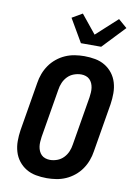

<svg xmlns="http://www.w3.org/2000/svg" viewBox="-106 -1063 811 1138"><g transform="rotate(10 300.0 -493.5)"><path d="M257 8Q223 8 191 2Q159 -4 132.5 -20Q106 -36 87 -60.5Q68 -85 59 -115.5Q50 -146 50 -179Q50 -212 55 -245L104 -538Q108 -566 118.5 -594Q129 -622 146 -646.5Q163 -671 187 -690.5Q211 -710 238.5 -722Q266 -734 295 -738.5Q324 -743 352 -743Q386 -743 418 -737Q450 -731 476.5 -715Q503 -699 522 -674.5Q541 -650 550 -619.5Q559 -589 559 -556Q559 -523 554 -490L505 -197Q501 -169 490.5 -141Q480 -113 463 -88.5Q446 -64 422 -44.5Q398 -25 370.5 -13Q343 -1 314 3.5Q285 8 257 8ZM257 -102Q279 -102 300.5 -110Q322 -118 338 -134.5Q354 -151 363 -172Q372 -193 375 -215L424 -508Q426 -523 427 -537.5Q428 -552 426 -566Q424 -580 418.5 -592.5Q413 -605 403.5 -614.5Q394 -624 380.5 -628.5Q367 -633 353 -633Q331 -633 309 -625Q287 -617 271 -600.5Q255 -584 246 -563Q237 -542 234 -520L185 -227Q183 -212 182 -197.5Q181 -183 183 -169Q185 -155 190.5 -142.5Q196 -130 205.5 -120.5Q215 -111 229 -106.5Q243 -102 257 -102ZM318 -815 237 -954 299 -990 389 -879 516 -995 568 -950 440 -815Z"/></g></svg>

Font: Iosevka Aile Extrabold Oblique
Style: Regular
Weight: 800
Italic angle: -9°
Designer: Belleve Invis
Foundry: Belleve Invis
Version: Version 31.1.0; ttfautohint (v1.8.4)